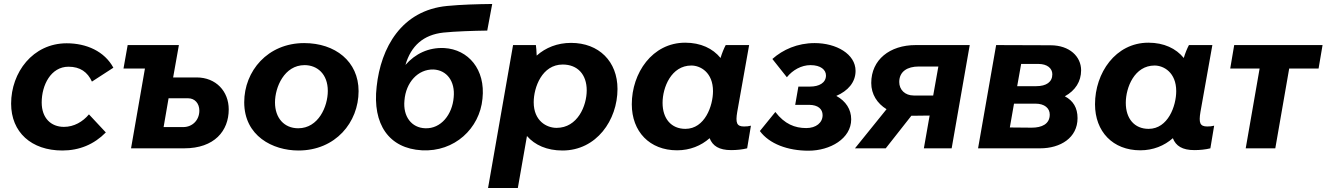

<svg xmlns="http://www.w3.org/2000/svg" viewBox="-20 -747 6681 967"><path d="M294 11C380 11 454 -20 513 -80L428 -171C397 -134 353 -108 302 -108C237 -108 190 -152 190 -231C190 -318 236 -411 325 -411C384 -411 421 -384 443 -336L551 -406C506 -489 415 -529 316 -529C145 -529 36 -382 36 -225C36 -81 138 11 294 11Z M640 0H908C1060 0 1132 -88 1132 -196C1132 -287 1068 -357 970 -357H852L881 -520H623L602 -402H710ZM804 -107 829 -252H928C961 -252 984 -226 984 -190C984 -141 948 -107 903 -107Z M1483 11C1670 11 1786 -131 1786 -288C1786 -438 1668 -530 1512 -530C1328 -530 1210 -389 1210 -232C1210 -62 1354 11 1483 11ZM1482 -101C1411 -101 1365 -153 1365 -231C1365 -308 1412 -419 1514 -419C1577 -419 1631 -375 1631 -289C1631 -211 1584 -101 1482 -101Z M2105 10C2269 19 2396 -100 2410 -250C2426 -398 2338 -498 2218 -505C2138 -509 2071 -476 2022 -420C2050 -516 2112 -572 2214 -583C2273 -589 2363 -592 2434 -593L2459 -727C2379 -726 2306 -724 2232 -717C2002 -695 1898 -507 1877 -311C1855 -121 1939 1 2105 10ZM2122 -101C2053 -103 2009 -160 2017 -241C2024 -332 2085 -399 2163 -397C2230 -394 2273 -338 2265 -257C2258 -170 2201 -98 2122 -101Z M2438 200H2588L2634 -62C2674 -16 2735 11 2813 11C2984 11 3090 -142 3090 -299C3090 -437 2997 -531 2856 -531C2787 -531 2728 -507 2683 -467C2682 -488 2681 -509 2679 -520H2564ZM2783 -103C2733 -103 2668 -138 2668 -232C2668 -307 2710 -422 2814 -422C2889 -422 2935 -372 2935 -292C2935 -214 2889 -103 2783 -103Z M3662 9C3691 9 3719 6 3743 0L3762 -114C3751 -111 3740 -110 3727 -110C3690 -110 3684 -129 3693 -183L3753 -520H3635C3626 -503 3616 -479 3609 -455C3570 -503 3509 -532 3431 -532C3265 -532 3162 -379 3162 -222C3162 -84 3252 10 3390 10C3455 10 3511 -13 3554 -51C3569 -12 3602 9 3662 9ZM3462 -417C3508 -417 3571 -382 3571 -288C3571 -214 3530 -98 3432 -98C3361 -98 3317 -149 3317 -229C3317 -307 3361 -417 3462 -417Z M4052 12C4161 12 4267 -49 4267 -146C4267 -196 4240 -238 4192 -264C4250 -289 4289 -332 4289 -390C4289 -475 4192 -530 4083 -530C3996 -530 3923 -497 3870 -450L3943 -358C3972 -394 4016 -419 4062 -419C4114 -419 4140 -395 4140 -367C4140 -329 4104 -311 4061 -311H4001L3985 -219H4054C4101 -219 4123 -197 4123 -167C4123 -129 4090 -102 4041 -102C3983 -102 3932 -122 3885 -183L3807 -87C3855 -22 3948 12 4052 12Z M4633 0H4773L4864 -520H4592C4461 -520 4368 -446 4368 -329C4368 -272 4398 -226 4445 -197L4286 0H4441L4570 -164H4577L4662 -165ZM4509 -334C4509 -387 4550 -412 4607 -412H4706L4680 -266H4582C4538 -266 4509 -295 4509 -334Z M4906 0H5219C5321 0 5407 -53 5407 -152C5407 -204 5385 -240 5343 -262C5396 -291 5425 -337 5425 -393C5425 -462 5367 -519 5271 -519L4997 -520ZM5066 -105 5087 -225H5195C5241 -225 5267 -202 5267 -170C5267 -122 5227 -104 5176 -104ZM5103 -313 5123 -425H5210C5254 -425 5280 -403 5280 -373C5280 -334 5250 -313 5199 -313Z M5995 9C6024 9 6052 6 6076 0L6095 -114C6084 -111 6073 -110 6060 -110C6023 -110 6017 -129 6026 -183L6086 -520H5968C5959 -503 5949 -479 5942 -455C5903 -503 5842 -532 5764 -532C5598 -532 5495 -379 5495 -222C5495 -84 5585 10 5723 10C5788 10 5844 -13 5887 -51C5902 -12 5935 9 5995 9ZM5795 -417C5841 -417 5904 -382 5904 -288C5904 -214 5863 -98 5765 -98C5694 -98 5650 -149 5650 -229C5650 -307 5694 -417 5795 -417Z M6176 -402H6324L6254 0H6403L6473 -402H6621L6641 -520H6196Z"/></svg>

Font: Fixel Display
Style: Bold Italic
Weight: 700
Italic angle: -10°
Designer: AlfaBravo + MacPaw
Foundry: Kyrylo Tkachov, Marchela Mozhyna, Serhii Makarenko, Maria Weinstein, Zakhar Kryvoshyya
Version: Version 1.210;Glyphs 3.2 (3217)